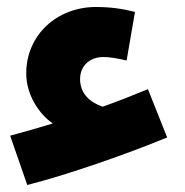

<svg xmlns="http://www.w3.org/2000/svg" viewBox="-20 -591 528 549"><path d="M58 -62C176 -92 344 -151 458 -198L403 -336C359 -318 316 -301 274 -286C229 -301 209 -330 209 -365C209 -403 237 -428 276 -428C293 -428 317 -424 342 -418L366 -557C329 -566 297 -571 254 -571C144 -571 55 -492 55 -381C55 -321 91 -265 131 -238C88 -225 47 -213 9 -203Z"/></svg>

Font: Noto Sans Arabic ExtBd
Style: Regular
Weight: 800
Designer: Monotype Design Team, Nadine Chahine, Nizar Qandah and Khaled Hosny
Foundry: Monotype Imaging Inc.
Version: Version 2.012